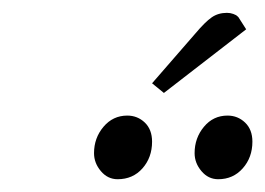

<svg xmlns="http://www.w3.org/2000/svg" viewBox="-20 -799 417 302"><path d="M127.9 -558.1Q127.9 -582 142.8 -599.6Q157.7 -617.2 180.2 -617.2Q196.3 -617.2 207.8 -606.2Q219.2 -595.2 219.2 -576.2Q219.2 -551.3 204.1 -534.2Q189 -517.1 165 -517.1Q149.4 -517.1 138.7 -529.8Q127.9 -542.5 127.9 -558.1ZM219.2 -668 287.1 -746.1Q302.7 -764.6 313 -771.7Q323.2 -778.8 336.9 -778.8Q342.3 -778.8 346.9 -777.1Q351.6 -775.4 353.5 -773.4L355 -772L367.2 -752.9L237.8 -652.8ZM286.1 -558.1Q286.1 -582 300.8 -599.6Q315.4 -617.2 337.9 -617.2Q354 -617.2 365.5 -606.2Q377 -595.2 377 -576.2Q377 -551.3 361.8 -534.2Q346.7 -517.1 323.2 -517.1Q307.6 -517.1 296.9 -529.8Q286.1 -542.5 286.1 -558.1Z"/></svg>

Font: Dehuti
Style: Bold-Italic
Weight: 700
Version: Version 1.2